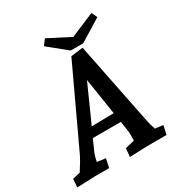

<svg xmlns="http://www.w3.org/2000/svg" viewBox="-202 -1022 1100 1169"><g transform="rotate(-30 348.0 -437.5)"><path d="M5 -53 59 -66Q101 -131 116 -164L369 -705L454 -716L571 -133Q575 -110 589 -69L645 -62L631 0H517Q482 0 392 4L371 5L377 -54L442 -70Q444 -118 439 -150L430 -208H233L197 -127Q188 -105 181 -70L241 -62L228 0H129Q109 0 1 5ZM419 -276 379 -532 263 -273ZM438 -801 607 -872 625 -832 471 -737H383L255 -841L284 -880Z"/></g></svg>

Font: Andada Pro
Style: Bold Italic
Weight: 700
Italic angle: -7°
Designer: Carolina Giovagnoli
Foundry: Huerta Tipografica
Version: Version 3.005; ttfautohint (v1.8.4)